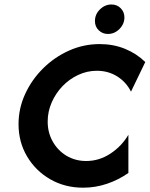

<svg xmlns="http://www.w3.org/2000/svg" viewBox="-20 -837 678 869"><path d="M356.2 12.5Q273.6 12.5 207.3 -25.7Q141 -63.9 102.4 -129.2Q63.9 -194.4 63.9 -275Q63.9 -346.5 93.8 -411.5Q123.6 -476.4 175 -527.4Q226.4 -578.5 292.4 -608Q358.3 -637.5 431.2 -637.5Q493.1 -637.5 545.8 -616Q598.6 -594.4 637.5 -556.2L572.9 -422.2Q551.4 -465.3 510.8 -491Q470.1 -516.7 418.1 -516.7Q374.3 -516.7 334 -497.9Q293.8 -479.2 262.8 -446.9Q231.9 -414.6 213.9 -373.3Q195.8 -331.9 195.8 -286.8Q195.8 -236.8 218.8 -196.2Q241.7 -155.6 281.2 -131.9Q320.8 -108.3 370.1 -108.3Q429.2 -108.3 480.2 -142Q531.2 -175.7 561.1 -227.1V-54.2Q516.7 -22.9 464.2 -5.2Q411.8 12.5 356.2 12.5ZM468.1 -683.3Q444.4 -683.3 427.1 -699.7Q409.7 -716 409.7 -741.7Q409.7 -772.2 432.3 -794.4Q454.9 -816.7 484.7 -816.7Q509.7 -816.7 526.4 -799.7Q543.1 -782.6 543.1 -758.3Q543.1 -728.5 520.8 -705.9Q498.6 -683.3 468.1 -683.3Z"/></svg>

Font: Afacad
Style: Italic
Weight: 400
Italic angle: -14°
Designer: Kristian Moeller
Foundry: Dicotype
Version: Version 1.000